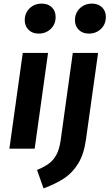

<svg xmlns="http://www.w3.org/2000/svg" viewBox="-20 -823 606 1063"><path d="M172 0H32L106 -530H246ZM117 -711Q117 -751 144 -777Q171 -803 211 -803Q246 -803 267 -782.5Q288 -762 288 -729Q288 -689 261 -663Q234 -637 194 -637Q159 -637 138 -658Q117 -679 117 -711ZM185 118Q226 101 251.5 82Q277 63 293 32.5Q309 2 316 -47L383 -530H523L456 -51Q445 29 414 80.5Q383 132 337 163Q291 194 221 220ZM395 -711Q395 -751 422 -777Q449 -803 489 -803Q524 -803 545 -782.5Q566 -762 566 -729Q566 -689 539 -663Q512 -637 472 -637Q437 -637 416 -658Q395 -679 395 -711Z"/></svg>

Font: Fira Sans SemiBold
Style: Italic
Weight: 600
Italic angle: -8°
Designer: bBox Type GmbH & Carrois Corporate GbR & Edenspiekermann AG
Foundry: bBox Type GmbH & Carrois Corporate GbR & Edenspiekermann AG
Version: Version 4.301